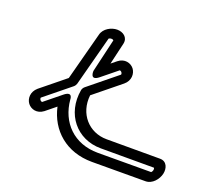

<svg xmlns="http://www.w3.org/2000/svg" viewBox="-110 -746 999 911"><g transform="rotate(20 389.5 -290.5)"><path d="M271.9 -277.1C249.8 -150.7 332.5 -49.8 454.1 -49.8C560.6 -49.8 710.3 -49.8 723.1 -49.8C724.1 -48.7 725.9 -44.5 724.4 -37.8C722.8 -30.9 718.7 -26.6 717.5 -25.7C706.1 -25.6 600.9 -25 448.4 -25C326.8 -25 248.9 -106 239.2 -218.2C239.2 -218.2 239.8 -260.6 200.1 -228.3C156.3 -192.8 121.8 -164.7 117.6 -161.4C115.8 -161.3 111.1 -162.3 107.5 -167C103.4 -172.3 104.3 -177.6 104.6 -178.6L233.5 -283.2C239.1 -287.8 243.3 -295.1 244.7 -300.1L311.1 -551.7C312.7 -553 317.4 -555.8 324.2 -555.8C331.1 -555.8 334.6 -552.7 335.3 -551.7C332.5 -540.2 315.3 -466.3 296 -383.1C296 -383.1 292.3 -331 334.6 -365.4L412.5 -428.6C414.1 -428.7 418.9 -427.7 422.5 -423C426.2 -418.2 425.9 -413 425.5 -411.5C416.1 -403.9 351.5 -351.4 283.5 -296.1C277.3 -291.1 273 -283.5 271.9 -277.1ZM320.8 -269C389.3 -324.7 453.7 -377 453.7 -377C483.4 -401.1 482 -437.6 466 -458.3C450.2 -478.9 416.1 -489 386.2 -464.7L360 -443.5C373.6 -502 384.5 -548.1 385.5 -552.9C393.3 -587.1 364.9 -605.8 335.7 -605.8C306.5 -605.8 269.4 -586.8 261.5 -553.2L197.7 -311.6L76 -212.8C47 -188.1 47.8 -152.6 63.9 -131.7C79.6 -111.3 112.3 -101.1 142.7 -124.3C146.2 -127.1 162 -139.9 193.7 -165.7C218 -54.9 305.5 25 436.9 25C598.5 25 707.1 24.3 707.1 24.3C741.4 24.3 767.6 -8.6 774.4 -37.8C781.1 -66.9 770.1 -99.8 735.7 -99.8C735.7 -99.8 577.2 -99.8 465.7 -99.8C375.4 -99.8 310 -173 320.8 -269Z"/></g></svg>

Font: Hi.
Style: Regular
Weight: 400
Designer: Mew Too, Robert Jablonski
Foundry: Cannot Into Space Fonts
Version: Version 1.996